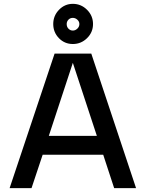

<svg xmlns="http://www.w3.org/2000/svg" viewBox="-20 -979 778 999"><path d="M359 -959Q402 -959 433 -928Q464 -897 464 -854Q464 -811 433 -780.5Q402 -750 359 -750Q316 -750 286.5 -780.5Q257 -811 257 -854Q257 -897 287 -928Q317 -959 359 -959ZM327 -854Q327 -839 336.5 -829.5Q346 -820 359 -820Q372 -820 382.5 -830Q393 -840 393 -854Q393 -867 382.5 -876.5Q372 -886 359 -886Q345 -886 336 -876.5Q327 -867 327 -854ZM688 0H574L517 -174H202L144 0H30L264 -700H455ZM484 -272 359 -652 234 -272Z"/></svg>

Font: Edgecutting Lite Medium
Style: Medium
Weight: 500
Designer: RandomMaerks (Nguyen Gia Bao)
Version: Version 1.0